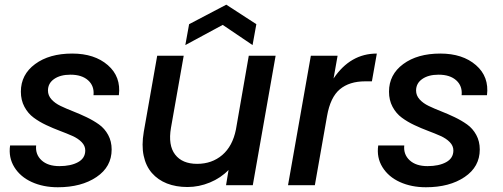

<svg xmlns="http://www.w3.org/2000/svg" viewBox="-20 -788 2140 817"><path d="M455.1 -151.9Q455.1 -78.1 390.6 -34.7Q326.2 8.8 226.1 8.8Q164.1 8.8 115.2 -13.4Q66.4 -35.6 41 -76.7Q15.6 -117.7 22.9 -168.9H133.8Q129.9 -130.9 156.7 -106Q183.6 -81.1 232.9 -81.1Q281.2 -81.1 312 -97.9Q342.8 -114.7 342.8 -147.9Q342.8 -167.5 327.6 -183.1Q312.5 -198.7 288.3 -209.5Q264.2 -220.2 234.9 -231.2Q205.6 -242.2 176.5 -255.9Q147.5 -269.5 123.3 -287.4Q99.1 -305.2 84 -333.5Q68.8 -361.8 68.8 -397.9Q68.8 -470.7 129.4 -515.4Q189.9 -560.1 287.1 -560.1Q382.3 -560.1 439 -510.7Q495.6 -461.4 485.8 -382.8H377.9Q381.8 -421.9 355.2 -446Q328.6 -470.2 279.8 -470.2Q236.8 -470.2 210.4 -451.9Q184.1 -433.6 184.1 -402.8Q184.1 -381.8 199 -365.2Q213.9 -348.6 237.8 -337.2Q261.7 -325.7 290.5 -314.5Q319.3 -303.2 348.4 -289.3Q377.4 -275.4 401.4 -258.3Q425.3 -241.2 440.2 -213.9Q455.1 -186.5 455.1 -151.9Z M1152.8 -550.8 1055.7 0H941.9L952.6 -64.9Q919.9 -30.8 873.3 -11.5Q826.7 7.8 777.8 7.8Q729 7.8 690.4 -7.3Q651.9 -22.5 626.2 -52Q600.6 -81.5 591.3 -125.5Q582 -169.4 591.8 -227.1L648.9 -550.8H761.7L707.5 -244.1Q694.8 -169.9 725.1 -130.4Q755.4 -90.8 818.8 -90.8Q881.8 -90.8 925.8 -128.4Q969.7 -166 983.9 -236.8L1038.6 -550.8ZM1070.8 -685.1 1054.7 -596.2 927.7 -682.1 768.6 -596.2 784.7 -685.1 942.9 -768.1Z M1319.8 0H1205.6L1302.7 -550.8H1416.5L1399.4 -454.1Q1470.7 -560.1 1583.5 -560.1L1562.5 -441.9H1533.7Q1466.8 -441.9 1426.3 -408.2Q1385.7 -374.5 1371.6 -293.9Z M2021.5 -151.9Q2021.5 -78.1 1957 -34.7Q1892.6 8.8 1792.5 8.8Q1730.5 8.8 1681.6 -13.4Q1632.8 -35.6 1607.4 -76.7Q1582 -117.7 1589.4 -168.9H1700.2Q1696.3 -130.9 1723.1 -106Q1750 -81.1 1799.3 -81.1Q1847.7 -81.1 1878.4 -97.9Q1909.2 -114.7 1909.2 -147.9Q1909.2 -167.5 1894 -183.1Q1878.9 -198.7 1854.7 -209.5Q1830.6 -220.2 1801.3 -231.2Q1772 -242.2 1742.9 -255.9Q1713.9 -269.5 1689.7 -287.4Q1665.5 -305.2 1650.4 -333.5Q1635.3 -361.8 1635.3 -397.9Q1635.3 -470.7 1695.8 -515.4Q1756.3 -560.1 1853.5 -560.1Q1948.7 -560.1 2005.4 -510.7Q2062 -461.4 2052.2 -382.8H1944.3Q1948.2 -421.9 1921.6 -446Q1895 -470.2 1846.2 -470.2Q1803.2 -470.2 1776.9 -451.9Q1750.5 -433.6 1750.5 -402.8Q1750.5 -381.8 1765.4 -365.2Q1780.3 -348.6 1804.2 -337.2Q1828.1 -325.7 1856.9 -314.5Q1885.7 -303.2 1914.8 -289.3Q1943.8 -275.4 1967.8 -258.3Q1991.7 -241.2 2006.6 -213.9Q2021.5 -186.5 2021.5 -151.9Z"/></svg>

Font: SVN-Poppins Medium
Style: Italic
Weight: 500
Italic angle: -10°
Designer: Ninad Kale (Devanagari), Jonny Pinhorn (Latin)
Foundry: Indian Type Foundry
Version: Version 3.002 2017